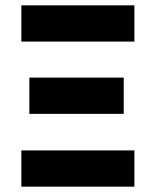

<svg xmlns="http://www.w3.org/2000/svg" viewBox="-20 -700 574 720"><path d="M60 -544V-680H484V-544ZM60 0V-136H484V0ZM90 -273V-409H444V-273Z"/></svg>

Font: Teachers
Style: Bold
Weight: 700
Designer: Alfredo Marco Pradil, Chank Diesel
Version: Version 1.001